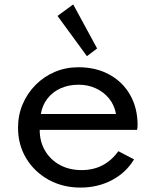

<svg xmlns="http://www.w3.org/2000/svg" viewBox="-20 -832 701 868"><path d="M344 16Q263.5 16 199.5 -19.5Q135.5 -55 98.5 -116.2Q61.5 -177.5 61.5 -254.5Q61.5 -311.5 82.5 -361Q103.5 -410.5 141 -448.2Q178.5 -486 228 -507Q277.5 -528 334 -528Q414 -528 474.2 -495Q534.5 -462 568.2 -403Q602 -344 602 -266Q602 -259.5 601.5 -255.5Q601 -251.5 599.5 -245H159.5Q159.5 -191.5 183.8 -150.5Q208 -109.5 250.8 -86.2Q293.5 -63 349 -63Q401.5 -63 443 -84.5Q484.5 -106 515 -148.5L586 -111.5Q549.5 -51 485.8 -17.5Q422 16 344 16ZM164.5 -316.5H504.5Q497.5 -356 473.8 -385.8Q450 -415.5 414.2 -432.2Q378.5 -449 335.5 -449Q290.5 -449 254.2 -432.8Q218 -416.5 194.8 -386.8Q171.5 -357 164.5 -316.5ZM373 -578 240 -760 311 -812 419 -613Z"/></svg>

Font: Spartan Thin Medium
Style: Regular
Weight: 500
Version: Version 1.004